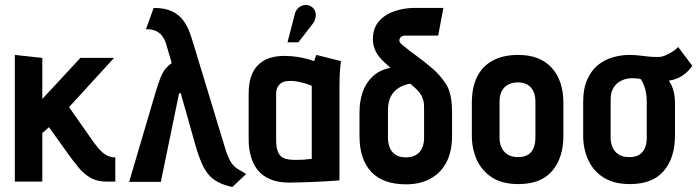

<svg xmlns="http://www.w3.org/2000/svg" viewBox="-20 -734 2818 776"><path d="M358 -160 259 -301 441 -500H305L151 -334V-500L40 -512V0H151V-196L178 -220L256 -111Q276 -83 297 -57.5Q318 -32 345 -16Q372 0 410 0H446V-98H443Q431 -98 418 -103Q405 -108 390.5 -121.5Q376 -135 358 -160Z M892 -128 762 -556Q755 -580 745.5 -605.5Q736 -631 719.5 -653Q703 -675 674.5 -688.5Q646 -702 601 -702L570 -616Q592 -616 607.5 -610Q623 -604 634.5 -590Q646 -576 653 -551L674 -479Q660 -469 649.5 -457Q639 -445 629.5 -422Q620 -399 607 -355L502 1H630L703 -353Q704 -355 705.5 -356.5Q707 -358 708.5 -358.5Q710 -359 710 -359L771 -143Q787 -88 804.5 -55.5Q822 -23 848.5 -5.5Q875 12 919 22L975 -31Q956 -42 941 -51Q926 -60 914.5 -77Q903 -94 892 -128Z M1358 -487 1259 -512Q1255 -504 1252.5 -495.5Q1250 -487 1250 -487Q1242 -490 1224.5 -495Q1207 -500 1182.5 -504Q1158 -508 1128 -508Q1099 -508 1073 -500.5Q1047 -493 1027 -475Q1007 -457 996 -428Q985 -399 985 -355V-170Q985 -135 993.5 -103.5Q1002 -72 1020.5 -48Q1039 -24 1071 -10Q1103 4 1149 4Q1172 4 1199 3Q1226 2 1253.5 1Q1281 0 1303 -1.5Q1325 -3 1338.5 -4Q1352 -5 1352 -5V-390Q1352 -407 1353 -431.5Q1354 -456 1358 -487ZM1096 -169V-352Q1096 -372 1102.5 -383Q1109 -394 1118.5 -399.5Q1128 -405 1138 -406Q1148 -407 1156 -407Q1164 -407 1175 -405.5Q1186 -404 1198 -401Q1210 -398 1221 -394.5Q1232 -391 1240 -387V-92Q1230 -91 1221 -90Q1212 -89 1203 -88.5Q1194 -88 1185 -88Q1176 -88 1168 -88Q1144 -88 1128 -94.5Q1112 -101 1104 -118.5Q1096 -136 1096 -169ZM1244 -638Q1253 -650 1255.5 -663.5Q1258 -677 1253.5 -689Q1249 -701 1237 -708Q1224 -716 1210 -713.5Q1196 -711 1186 -702Q1176 -693 1172 -679L1142 -563H1186Z M1615 -590H1751L1772 -702H1655Q1614 -702 1575 -689Q1536 -676 1511.5 -648Q1487 -620 1487 -575Q1487 -550 1498.5 -526.5Q1510 -503 1535 -481L1558 -460Q1513 -451 1485.5 -424.5Q1458 -398 1445.5 -361Q1433 -324 1433 -281V-184Q1433 -90 1480.5 -39.5Q1528 11 1621 11Q1677 11 1719 -11.5Q1761 -34 1784 -77.5Q1807 -121 1807 -184V-281Q1807 -305 1804.5 -326Q1802 -347 1796 -365.5Q1790 -384 1780 -398Q1758 -431 1728 -457Q1698 -483 1665.5 -506.5Q1633 -530 1603 -555Q1600 -558 1598 -560.5Q1596 -563 1595 -565.5Q1594 -568 1594 -571Q1594 -577 1597.5 -581.5Q1601 -586 1606 -588Q1611 -590 1615 -590ZM1694 -290V-176Q1694 -156 1687 -138Q1680 -120 1663.5 -109Q1647 -98 1620 -98Q1594 -98 1578 -109Q1562 -120 1555 -138Q1548 -156 1548 -176V-288Q1548 -311 1553.5 -329Q1559 -347 1570.5 -360.5Q1582 -374 1599 -383Q1616 -392 1638 -396L1654 -382Q1677 -362 1685 -344Q1693 -326 1693.5 -312Q1694 -298 1694 -290Z M2257 -185V-317Q2257 -409 2209.5 -460.5Q2162 -512 2075 -512Q2014 -512 1972 -489.5Q1930 -467 1908.5 -424Q1887 -381 1887 -317V-185Q1887 -134 1906.5 -89.5Q1926 -45 1967.5 -17.5Q2009 10 2075 10Q2167 10 2212 -43.5Q2257 -97 2257 -185ZM2144 -323V-177Q2144 -155 2137 -137Q2130 -119 2114.5 -109Q2099 -99 2074 -99Q2048 -99 2031 -110Q2014 -121 2006.5 -139Q1999 -157 1999 -177V-323Q1999 -349 2008 -366Q2017 -383 2033.5 -392Q2050 -401 2074 -401Q2097 -401 2112.5 -391.5Q2128 -382 2136 -364.5Q2144 -347 2144 -323Z M2778 -468 2721 -544Q2705 -528 2683 -516.5Q2661 -505 2646 -504Q2626 -503 2605.5 -505Q2585 -507 2565 -509.5Q2545 -512 2524 -512Q2492 -512 2459 -503Q2426 -494 2398.5 -472.5Q2371 -451 2354 -414Q2337 -377 2337 -321V-185Q2337 -134 2356.5 -89.5Q2376 -45 2418 -17.5Q2460 10 2526 10Q2618 10 2663 -43.5Q2708 -97 2708 -185V-317Q2708 -346 2701.5 -369Q2695 -392 2683 -408Q2699 -410 2715.5 -416.5Q2732 -423 2748 -435.5Q2764 -448 2778 -468ZM2594 -323V-177Q2594 -155 2587 -137Q2580 -119 2564.5 -109Q2549 -99 2523 -99Q2497 -99 2480 -110Q2463 -121 2455.5 -139Q2448 -157 2448 -177V-331Q2448 -356 2456 -372.5Q2464 -389 2477 -399Q2490 -409 2505 -413.5Q2520 -418 2534 -418Q2541 -418 2546.5 -417.5Q2552 -417 2557.5 -416.5Q2563 -416 2570 -414Q2575 -407 2578.5 -399Q2582 -391 2585 -382.5Q2588 -374 2590 -364.5Q2592 -355 2593 -344.5Q2594 -334 2594 -323Z"/></svg>

Font: Advent Pro
Style: Bold
Weight: 700
Designer: VivaRado, Andreas Kalpakidis
Foundry: VivaRado, Andreas Kalpakidis
Version: Version 3.000